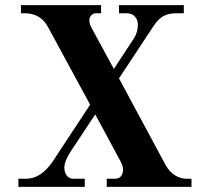

<svg xmlns="http://www.w3.org/2000/svg" viewBox="-20 -732 790 752"><path d="M52 0V-32H83Q140 -32 186 -99L333 -322L167 -628Q138 -680 77 -680H62V-712H376V-680H355Q346 -680 338 -672.5Q330 -665 330 -652Q330 -640 338 -624L426 -462L504 -581Q520 -605 520 -636Q520 -654 508.5 -667Q497 -680 476 -680H446V-712H700V-680H670Q640 -680 620 -669Q600 -658 582 -631L446 -425L629 -85Q644 -58 666 -45Q688 -32 710 -32H730V0H398V-32H431Q446 -32 454 -42Q462 -52 462 -68Q462 -83 450 -104L353 -284L257 -139Q232 -100 232 -76Q232 -58 241 -45Q250 -32 268 -32H312V0Z"/></svg>

Font: Old Standard TT
Style: Bold
Weight: 700
Designer: Alexey Kryukov <alexios@thessalonica.org.ru>
Version: Version 2.2